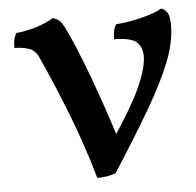

<svg xmlns="http://www.w3.org/2000/svg" viewBox="-41 -509 573 560"><g transform="rotate(-5 245.0 -229.0)"><path d="M222 9Q208 -41 192 -88Q176 -135 158.5 -180Q141 -225 122.5 -269Q104 -313 84 -357Q75 -376 59 -382.5Q43 -389 14 -390Q14 -402 16 -413Q18 -424 24 -433Q52 -435 83.5 -445Q115 -455 133 -467Q147 -462 153 -456.5Q159 -451 167 -435Q178 -413 194.5 -374Q211 -335 228.5 -287.5Q246 -240 263.5 -189Q281 -138 295 -91H273Q338 -188 363 -243.5Q388 -299 388 -334Q388 -358 373 -373.5Q358 -389 306 -390Q306 -402 308 -413Q310 -424 316 -433Q350 -435 390 -445Q430 -455 451 -467Q463 -462 469 -451.5Q475 -441 475 -415Q475 -367 452.5 -310Q430 -253 386 -177.5Q342 -102 276 0Q266 4 251 6.5Q236 9 222 9Z"/></g></svg>

Font: Vollkorn Medium
Style: Regular
Weight: 500
Designer: Friedrich Althausen
Foundry: Friedrich Althausen
Version: Version 5.000